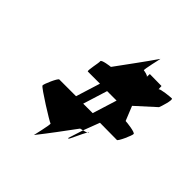

<svg xmlns="http://www.w3.org/2000/svg" viewBox="-195 -826 931 931"><g transform="rotate(45 271.0 -360.5)"><path d="M51 -213C53 -203 203 -110 209 -110C215 -110 189 -6 192 -14C238 -72 283 -133 328 -194C330 -194 338 -196 344 -198L376 -282L493 -281C501 -281 531 -349 530 -359C529 -369 466 -376 458 -376L428 -450L525 -538C529 -546 550 -612 539 -612C528 -612 467 -606 462 -598L461 -619L380 -620L379 -600C378 -607 352 -612 347 -612C341 -612 367 -715 364 -708C318 -641 269 -576 222 -511C218 -511 164 -504 166 -494C168 -484 151 -416 159 -416H242L203 -291H88C80 -291 50 -223 51 -213ZM253 -290 292 -415H357L318 -290ZM319 -120H323C326 -120 353 -183 366 -205C361 -202 352 -200 344 -198ZM366 -205C368 -207 372 -210 371 -212C370 -214 369 -211 366 -205Z"/></g></svg>

Font: Ampere
Style: UltCndIta
Weight: 400
Version: Version 1